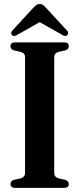

<svg xmlns="http://www.w3.org/2000/svg" viewBox="-20 -904 382 924"><path d="M241 -71Q241 -52 263.5 -45L295 -38.5Q311 -32.5 311 -18.5Q311 0 289.5 0H52Q30.5 0 30.5 -18.5Q30.5 -32.5 46.5 -38.5L78 -45Q100.5 -52 100.5 -71V-629.5Q100.5 -648.5 79 -654.5L46.5 -661.5Q30.5 -667.5 30.5 -681.5Q30.5 -700 52 -700H289.5Q311 -700 311 -681.5Q311 -667.5 295 -661.5L262.5 -654.5Q241 -648.5 241 -629.5ZM64 -737Q47.5 -726 38 -734.5Q34.5 -737.5 34 -744Q33.5 -750.5 40 -757.5L137.5 -863.5Q146.5 -873 153.2 -878.8Q160 -884.5 170.5 -884.5Q181.5 -884.5 188.5 -879Q195.5 -873.5 204 -863.5L302 -757.5Q308.5 -750.5 307.8 -744.2Q307 -738 303.5 -734.5Q294.5 -726 278 -737L171 -797.5Z"/></svg>

Font: Fraunces 144pt Soft SemiBold
Style: Regular
Weight: 600
Version: Version 1.000;[b76b70a41]